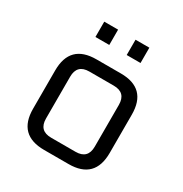

<svg xmlns="http://www.w3.org/2000/svg" viewBox="-163 -827 911 954"><g transform="rotate(30 292.0 -350.5)"><path d="M72.1 -150.2V-369.7Q72.1 -519.9 222.3 -519.9H362.3Q511.8 -519.9 511.8 -369.7V-150.2Q511.8 0 362.3 0H222.3Q72.1 0 72.1 -150.2ZM152.1 -140.2Q152.1 -70.1 222.2 -70.1H361.7Q431.8 -70.1 431.8 -140.2V-379.7Q431.8 -449.8 361.7 -449.8H222.2Q152.1 -449.8 152.1 -379.7ZM162.2 -613.7V-701.5H241.6V-613.7ZM341.6 -613.7V-701.5H420.9V-613.7Z"/></g></svg>

Font: Oxanium ExtraLight
Style: Regular
Weight: 200
Designer: Severin Meyer
Version: Version 2.000